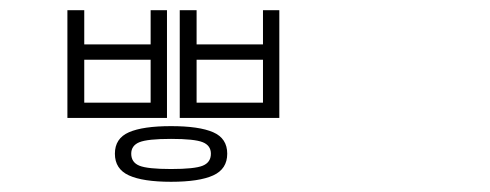

<svg xmlns="http://www.w3.org/2000/svg" viewBox="-20 -756 960 376"><path d="M332 -736H365V-669H495V-736H527V-525H332ZM365 -639V-555H495V-639ZM112 -736H145V-669H275V-736H307V-525H112ZM145 -639V-555H275V-639ZM232.5 -497Q260 -509 315 -509Q370 -509 397.5 -497Q425 -485 425 -455Q425 -425 397.5 -412.5Q370 -400 315 -400Q260 -400 232.5 -412.5Q205 -425 205 -455Q205 -485 232.5 -497ZM237 -455Q237 -438 253 -431.5Q269 -425 315 -425Q361 -425 377 -431.5Q393 -438 393 -455Q393 -471 377 -477.5Q361 -484 315 -484Q269 -484 253 -477.5Q237 -471 237 -455Z"/></svg>

Font: Noto Sans Korean Thin
Style: Regular
Weight: 250
Designer: Ryoko NISHIZUKA  (kana & ideographs); Paul D. Hunt (Latin, Greek & Cyrillic); Wenlong ZHANG  (bopomofo); Sandoll Communi
Foundry: Adobe Systems Incorporated
Version: Version 1.0001;PS 1;hotconv 1.0.78;makeotf.lib2.5.61930